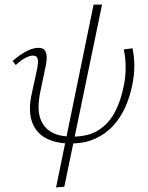

<svg xmlns="http://www.w3.org/2000/svg" viewBox="-20 -624 647 839"><path d="M288 3Q221 3 177.5 -22Q134 -47 118.5 -96Q103 -145 119 -216L143 -326Q145 -337 146 -349.5Q147 -362 142.5 -371.5Q138 -381 124 -381Q110 -381 91 -371Q72 -361 49 -340L35 -357Q65 -384 94.5 -399.5Q124 -415 148 -415Q169 -415 176.5 -403Q184 -391 184 -373Q184 -355 180 -337L156 -222Q149 -188 148.5 -158.5Q148 -129 156.5 -105Q165 -81 183 -63Q201 -45 229 -36Q257 -27 296 -27Q369 -27 414 -57.5Q459 -88 484 -138Q509 -188 520 -245Q529 -286 529 -328Q529 -370 521 -408L559 -413Q567 -376 567 -336Q567 -296 558 -253Q548 -202 527.5 -156Q507 -110 474.5 -74.5Q442 -39 396 -18Q350 3 288 3ZM225 195 389 -604H426L261 192Z"/></svg>

Font: Ysabeau Infant ExtraLight
Style: Italic
Weight: 250
Italic angle: -12°
Designer: Christian Thalmann (Catharsis Fonts)
Version: Version 2.001;gftools[0.9.30]; featfreeze: ss01,ss02,lnum